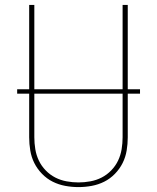

<svg xmlns="http://www.w3.org/2000/svg" viewBox="-20 -755 640 783"><path d="M300 8Q273 8 246 3Q219 -2 195 -14Q171 -26 151.5 -46Q132 -66 120 -90Q108 -114 103.5 -141Q99 -168 99 -195V-735H120V-195Q120 -171 124 -146.5Q128 -122 138.5 -100Q149 -78 166.5 -60Q184 -42 205.5 -31Q227 -20 251.5 -15.5Q276 -11 300 -11Q324 -11 348.5 -15.5Q373 -20 394.5 -31Q416 -42 433.5 -60Q451 -78 461.5 -100Q472 -122 476 -146.5Q480 -171 480 -195V-735H501V-195Q501 -168 496.5 -141Q492 -114 480 -90Q468 -66 448.5 -46Q429 -26 405 -14Q381 -2 354 3Q327 8 300 8ZM50 -373V-391H551V-373Z"/></svg>

Font: Zed Sans Thin Extended
Style: Regular
Weight: 100
Width: 7
Designer: Belleve Invis
Foundry: Belleve Invis
Version: Version 1.0.0; ttfautohint (v1.8.4)